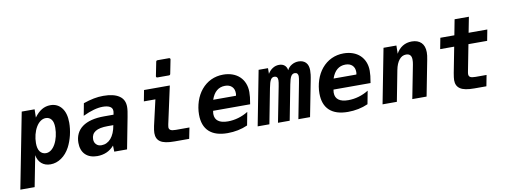

<svg xmlns="http://www.w3.org/2000/svg" viewBox="-93 -1248 4984 1891"><g transform="rotate(-10 2399.0 -302.5)"><path d="M-18.1 208H125L185.1 -101.1C191.4 -64.5 206.5 -36.1 230 -16.1C253.4 3.9 283.2 14.2 319.3 14.2C357.9 14.2 394 2.4 428.2 -21C462.4 -44.4 490.7 -77.1 513.2 -119.1C530.3 -151.4 545.4 -191.9 555.7 -234.4C565.9 -276.9 570.8 -319.8 570.8 -358.4C570.8 -423.3 557.1 -471.2 529.3 -506.8C501.5 -542.5 463.4 -560.1 417 -560.1C385.3 -560.1 356 -551.8 330.6 -536.6C303.7 -520.5 278.8 -496.6 255.9 -464.8L257.8 -546.9H128.9ZM293.5 -102.1C269 -102.1 248 -113.3 234.4 -131.3C218.8 -151.9 212.9 -181.2 212.9 -216.8C212.9 -272.9 227.5 -331.5 253.4 -375.5C279.8 -419.9 314.5 -442.9 350.6 -442.9C373.5 -442.9 393.1 -433.6 406.7 -415.5C420.4 -397.5 426.8 -372.1 426.8 -333.5C426.8 -275.9 412.6 -215.3 387.7 -170.9C364.7 -129.9 332.5 -102.1 293.5 -102.1Z M787.1 14.2C819.8 14.2 853 7.8 881.3 -4.9C908.2 -16.6 933.1 -35.2 956.1 -61L958 0H1085.9L1146 -312C1150.9 -337.4 1153.3 -350.1 1155.8 -369.1C1158.2 -387.2 1159.2 -400.9 1159.2 -412.6C1159.2 -460 1143.1 -497.1 1104.5 -522.9C1067.9 -547.9 1013.7 -560.1 946.3 -560.1C913.1 -560.1 883.3 -557.1 850.6 -550.8C817.9 -544.4 782.7 -534.7 746.1 -522L723.1 -399.9C765.1 -419.4 799.3 -432.6 831.5 -441.4C865.2 -450.7 894.5 -455.1 922.9 -455.1C953.1 -455.1 977.5 -450.2 994.1 -440.4C1010.7 -430.7 1019 -416.5 1019 -397.9V-389.6C1019 -388.7 1018.6 -386.2 1018.1 -383.8L1014.2 -359.9H919.9C824.7 -359.9 751.5 -341.3 701.2 -304.7C650.4 -267.6 625 -212.4 625 -146.5C625 -100.1 637.7 -58.1 668 -28.3C697.3 0.5 738.8 14.2 787.1 14.2ZM846.7 -84C822.8 -84 807.1 -90.8 793.9 -104C780.8 -117.2 773.9 -133.3 773.9 -156.7C773.9 -189.5 787.6 -216.3 814.5 -233.4C841.3 -250.5 882.8 -258.8 939 -258.8H994.1C984.9 -201.2 965.3 -157.7 940.9 -129.4C915 -99.1 881.8 -84 846.7 -84Z M1504.4 -646H1618.2C1627 -646 1632.3 -650.4 1633.8 -659.2L1661.1 -796.9C1661.6 -798.3 1661.6 -799.8 1661.6 -800.8C1661.6 -808.1 1656.7 -813 1647.9 -813H1534.2C1525.4 -813 1520 -808.6 1518.6 -799.8L1491.2 -662.1C1490.7 -660.6 1490.7 -659.2 1490.7 -658.2C1490.7 -650.9 1495.6 -646 1504.4 -646ZM1561.5 3.9H1706.5L1728.5 -106H1592.8C1567.4 -106 1549.8 -108.9 1539.6 -115.2C1528.3 -122.1 1524.4 -132.8 1524.4 -144C1524.4 -147.9 1524.9 -151.4 1525.9 -156.7C1526.9 -162.6 1525.4 -158.7 1528.8 -174.3L1609.9 -546.9H1352.1L1331.1 -437H1446.3L1387.7 -181.2C1384.3 -166.5 1382.8 -157.7 1380.9 -142.6C1379.4 -131.3 1378.4 -122.6 1378.4 -111.8C1378.4 -74.2 1389.6 -43.9 1419.9 -23.9C1447.8 -5.4 1492.2 3.9 1561.5 3.9Z M2090.8 14.2C2125.5 14.2 2160.6 10.7 2194.3 3.9C2228 -2.9 2260.3 -13.2 2291 -26.9L2315.9 -158.2C2285.6 -139.2 2252.9 -124.5 2217.8 -114.3C2182.6 -104 2147 -99.1 2113.3 -99.1C2069.3 -99.1 2037.6 -107.4 2015.6 -124C1995.6 -139.2 1982.9 -161.1 1982.9 -196.8L1984.4 -211.4C1984.9 -216.3 1985.4 -221.7 1986.3 -227.1H2356.9C2361.3 -253.4 2365.7 -283.7 2367.2 -296.4C2369.1 -313.5 2370.1 -335 2370.1 -348.1C2370.1 -414.1 2346.7 -466.3 2309.1 -502.4C2269 -541 2210.9 -561 2145 -561C2101.1 -561 2060.5 -552.2 2022.9 -534.7C1986.8 -517.6 1953.1 -491.7 1925.3 -458C1899.4 -426.3 1879.4 -390.1 1864.7 -346.2C1850.6 -303.2 1843.3 -258.3 1843.3 -213.9C1843.3 -140.6 1863.3 -83 1906.2 -43.5C1948.2 -4.9 2009.3 14.2 2090.8 14.2ZM2006.3 -334C2019.5 -372.6 2037.6 -401.4 2060.5 -420.4C2083.5 -439.5 2111.3 -449.2 2144 -449.2C2172.9 -449.2 2195.8 -441.4 2212.4 -425.3C2229 -409.2 2237.3 -387.7 2237.3 -359.9C2237.3 -356 2237.3 -352.1 2236.8 -347.7C2236.3 -343.3 2235.4 -338.4 2233.9 -334Z M2392.1 0H2509.3L2577.1 -351.1C2584.5 -389.6 2591.8 -416 2602.1 -432.1C2610.8 -446.3 2623 -453.1 2638.2 -453.1C2649.4 -453.1 2657.7 -449.7 2663.6 -442.9C2669.4 -436 2672.4 -426.3 2672.4 -412.6C2672.4 -406.7 2671.9 -398.4 2670.4 -387.7C2668.9 -377.4 2665.5 -358.9 2664.1 -351.1L2595.2 0H2712.4L2780.3 -351.1C2787.6 -389.2 2795.4 -415.5 2805.2 -431.2C2814.5 -445.8 2826.7 -453.1 2842.3 -453.1C2853.5 -453.1 2861.8 -449.7 2867.7 -442.9C2872.1 -437.5 2876 -428.7 2876 -414.1C2876 -408.7 2875.5 -400.9 2874 -391.1C2872.1 -376.5 2870.1 -366.2 2867.2 -351.1L2799.3 0H2916L2984.4 -351.1C2987.8 -368.7 2992.7 -394 2994.6 -411.6C2996.1 -427.2 2997.1 -443.4 2997.1 -454.6C2997.1 -485.8 2989.7 -513.7 2970.7 -533.2C2953.6 -550.3 2929.2 -560.1 2898.4 -560.1C2875 -560.1 2852.1 -554.2 2831.1 -542C2810.1 -529.8 2794.4 -513.2 2784.2 -492.2C2781.7 -513.2 2773.4 -529.8 2759.3 -542C2745.1 -554.2 2726.6 -560.1 2704.1 -560.1C2681.6 -560.1 2660.6 -554.2 2641.1 -542C2621.1 -529.8 2604.5 -512.2 2591.3 -490.2L2591.8 -546.9H2498Z M3294.9 14.2C3329.6 14.2 3364.7 10.7 3398.4 3.9C3432.1 -2.9 3464.4 -13.2 3495.1 -26.9L3520 -158.2C3489.7 -139.2 3457 -124.5 3421.9 -114.3C3386.7 -104 3351.1 -99.1 3317.4 -99.1C3273.4 -99.1 3241.7 -107.4 3219.7 -124C3199.7 -139.2 3187 -161.1 3187 -196.8L3188.5 -211.4C3189 -216.3 3189.5 -221.7 3190.4 -227.1H3561C3565.4 -253.4 3569.8 -283.7 3571.3 -296.4C3573.2 -313.5 3574.2 -335 3574.2 -348.1C3574.2 -414.1 3550.8 -466.3 3513.2 -502.4C3473.1 -541 3415 -561 3349.1 -561C3305.2 -561 3264.6 -552.2 3227.1 -534.7C3190.9 -517.6 3157.2 -491.7 3129.4 -458C3103.5 -426.3 3083.5 -390.1 3068.8 -346.2C3054.7 -303.2 3047.4 -258.3 3047.4 -213.9C3047.4 -140.6 3067.4 -83 3110.4 -43.5C3152.3 -4.9 3213.4 14.2 3294.9 14.2ZM3210.4 -334C3223.6 -372.6 3241.7 -401.4 3264.6 -420.4C3287.6 -439.5 3315.4 -449.2 3348.1 -449.2C3377 -449.2 3399.9 -441.4 3416.5 -425.3C3433.1 -409.2 3441.4 -387.7 3441.4 -359.9C3441.4 -356 3441.4 -352.1 3440.9 -347.7C3440.4 -343.3 3439.5 -338.4 3438 -334Z M3641.1 0H3784.2L3843.3 -307.1C3851.6 -350.6 3865.7 -384.3 3884.8 -407.7C3903.8 -431.2 3926.3 -442.9 3953.6 -442.9C3971.2 -442.9 3984.9 -438 3994.1 -428.2C4004.4 -417.5 4008.3 -400.9 4008.3 -382.3C4008.3 -376 4007.8 -367.2 4007.3 -358.9C4006.8 -356 4005.9 -346.2 4003.4 -333L3938.5 0H4081.5L4150.4 -355.5C4153.3 -370.1 4156.2 -389.2 4157.2 -397C4158.7 -409.2 4159.2 -420.9 4159.2 -429.7C4159.2 -473.1 4147 -504.9 4125.5 -526.4C4103 -548.8 4070.3 -560.1 4030.8 -560.1C3996.6 -560.1 3965.8 -551.8 3939 -535.2C3913.6 -519.5 3890.6 -495.6 3874.5 -464.8L3876 -546.9H3747.1Z M4559.6 2.4H4679.2L4700.2 -107.4H4590.3C4564.5 -107.4 4546.9 -110.4 4537.1 -116.7C4527.3 -122.6 4522.5 -133.3 4522.5 -146.5C4522.5 -150.4 4522.9 -153.8 4523.4 -158.7C4524.4 -168 4525.9 -172.4 4526.4 -175.8L4577.1 -437H4764.2L4785.2 -546.9H4598.1L4628.4 -702.1H4485.4L4455.6 -546.9H4315.4L4294.4 -437H4434.6L4385.3 -182.6C4382.3 -167 4379.9 -149.4 4378.9 -141.6C4377.4 -130.4 4376.5 -122.6 4376.5 -111.8C4376.5 -74.7 4388.7 -44.9 4418.5 -25.4C4446.3 -6.8 4490.7 2.4 4559.6 2.4Z"/></g></svg>

Font: Hack
Style: Bold Oblique
Weight: 700
Italic angle: -12°
Monospace: yes
Designer: Christopher Simpkins
Foundry: Christopher Simpkins
Version: Version 2.010